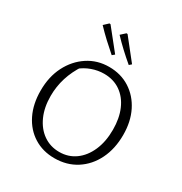

<svg xmlns="http://www.w3.org/2000/svg" viewBox="-204 -1043 1136 1200"><g transform="rotate(30 364.0 -443.0)"><path d="M360 8Q276 8 211.5 -32.5Q147 -73 111 -146Q75 -219 75 -316Q75 -416 114 -492.5Q153 -569 220.5 -613.5Q288 -658 373 -658Q458 -658 523 -616.5Q588 -575 624.5 -502Q661 -429 661 -333Q661 -233 623 -156Q585 -79 517 -35.5Q449 8 360 8ZM367 -41Q432 -41 482 -77Q532 -113 560.5 -178Q589 -243 589 -329Q589 -412 562 -474Q535 -536 485 -570.5Q435 -605 367 -605Q323 -605 279.5 -589.5Q236 -574 200 -544L226 -574Q146 -454 146 -318Q146 -236 174 -173.5Q202 -111 252 -76Q302 -41 367 -41ZM349 -729Q312 -761 276 -794.5Q240 -828 206 -864L238 -894L246 -893L366 -743ZM472 -729Q434 -761 398 -794.5Q362 -828 328 -864L361 -894L369 -893L488 -743Z"/></g></svg>

Font: Piazzolla 24pt Light
Style: Regular
Weight: 300
Designer: Juan Pablo del Peral
Foundry: Huerta Tipografica
Version: Version 2.005